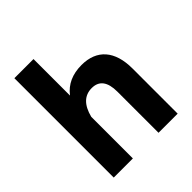

<svg xmlns="http://www.w3.org/2000/svg" viewBox="-200 -873 1008 1008"><g transform="rotate(-45 303.5 -369.0)"><path d="M209 -309.1C226.6 -378.9 262.7 -414.1 317.4 -414.1C372.1 -414.1 399.4 -377.9 399.4 -305.2V0H541.5V-335.4C541.5 -465.8 479 -537.6 365.2 -537.6C297.4 -537.6 245.1 -514.2 209 -466.8V-737.8H66.9V0H209Z"/></g></svg>

Font: Estedad Bold
Style: Regular
Weight: 700
Designer: Amin Abedi
Version: Version 7.3